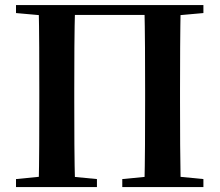

<svg xmlns="http://www.w3.org/2000/svg" viewBox="-20 -761 893 781"><path d="M137.2 0Q139.2 -85.2 139.5 -171.2Q139.9 -257.2 139.9 -349.8V-393.6Q139.9 -481.3 139.5 -567.7Q139.2 -654.1 137.2 -740.5H285.6Q283.1 -655.6 282.6 -568.4Q282.1 -481.3 282.1 -393.6V-351.2Q282.1 -258.7 282.6 -172.7Q283.1 -86.6 285.6 0ZM567.3 0Q569.3 -85.2 569.8 -171.2Q570.3 -257.2 570.3 -351.2V-393.6Q570.3 -481.3 569.8 -567.7Q569.3 -654.1 567.3 -740.5H715Q713.3 -655.6 712.8 -568.4Q712.3 -481.3 712.3 -393.6V-349.8Q712.3 -257.9 712.8 -172.3Q713.3 -86.6 715 0ZM45.1 0V-32.6L193.8 -47.3H221.3L374.3 -32.6V0ZM477.4 0V-32.6L629.4 -47.3H656.4L807.4 -32.6V0ZM45.1 -707.9V-740.5H212.6V-694.2H198.2ZM639.8 -694.2V-740.5H807.4V-707.9L654.7 -694.2ZM212.6 -700.2V-740.5H639.8V-700.2Z"/></svg>

Font: Noto Serif SC
Style: Regular
Weight: 200
Designer: Ryoko NISHIZUKA 西塚涼子 (kana & ideographs); Frank Grießhammer (Latin, Greek & Cyrillic); Wenlong ZHANG 张文龙 (bopomofo); San
Foundry: Adobe
Version: Version 2.001;hotconv 1.1.0;makeotfexe 2.6.0